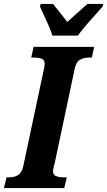

<svg xmlns="http://www.w3.org/2000/svg" viewBox="-40 -951 542 971"><path d="M-7 -54H3Q33 -54 51.5 -65.5Q70 -77 78 -112L180 -592Q186 -615 186 -628Q186 -647 172 -653.5Q158 -660 128 -660H118L130 -714H436L425 -660H414Q382 -660 363 -648Q344 -636 337 -600L238 -132Q236 -123 232 -108.5Q228 -94 228 -86Q228 -67 243 -60.5Q258 -54 287 -54H298L285 0H-20ZM175 -889 162 -918 166 -931H229Q239 -916 263 -888Q270 -878 280 -866Q290 -854 300 -840L402 -931H482L479 -918L449 -884Q379 -807 354 -771H225Q214 -808 175 -889Z"/></svg>

Font: Noto Serif CondExtraBold
Style: Italic
Weight: 800
Width: 3
Italic angle: -12°
Designer: Monotype Design Team
Foundry: Monotype Imaging Inc.
Version: Version 1.001